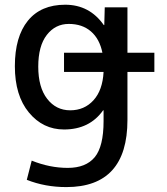

<svg xmlns="http://www.w3.org/2000/svg" viewBox="-20 -550 695 801"><path d="M413.1 -445.3H415L417 -519.5H511.7V-330.1H624V-250H511.7V-49.8Q511.7 230.5 256.8 230.5Q168 230.5 91.8 200.2L112.3 120.1Q187.5 150.4 262.7 150.4Q337.9 150.4 375 106Q412.1 61.5 412.1 -44.9V-89.8H410.2Q353.5 -9.8 247.1 -9.8Q159.2 -9.8 100.6 -80.6Q42 -151.4 42 -273.9Q42 -396.5 96.2 -463.4Q150.4 -530.3 252 -530.3Q353.5 -530.3 413.1 -445.3ZM412.1 -250H247.1V-330.1H407.2Q395.5 -387.7 359.4 -418.9Q323.2 -450.2 267.1 -450.2Q210.9 -450.2 175.3 -404.3Q139.6 -358.4 139.6 -272Q139.6 -185.5 176.8 -137.7Q213.9 -89.8 272.9 -89.8Q332 -89.8 370.1 -131.8Q408.2 -173.8 412.1 -250Z"/></svg>

Font: GenEi M Gothic v2 Medium
Style: Regular
Weight: 500
Version: Version 2.0